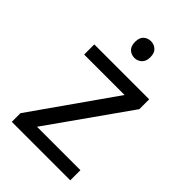

<svg xmlns="http://www.w3.org/2000/svg" viewBox="-220 -824 910 910"><g transform="rotate(45 235.0 -368.5)"><path d="M431 0H39V-58L327 -468H56V-536H424V-470L140 -68H431ZM236 -737Q256 -737 271.5 -723.5Q287 -710 287 -681Q287 -653 271.5 -639Q256 -625 236 -625Q214 -625 199 -639Q184 -653 184 -681Q184 -710 199 -723.5Q214 -737 236 -737Z"/></g></svg>

Font: Noto Sans Tagalog
Style: Regular
Weight: 400
Designer: Monotype Design Team
Foundry: Monotype Imaging Inc.
Version: Version 2.001; ttfautohint (v1.8.4.7-5d5b)